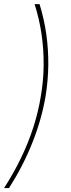

<svg xmlns="http://www.w3.org/2000/svg" viewBox="-27 -783 349 949"><path d="M-6.8 146.5Q40.5 73.2 76.9 -2.2Q113.3 -77.6 137.9 -154.3Q162.6 -231 174.8 -307.6Q188 -383.8 188.7 -460.4Q189.5 -537.1 178.5 -613Q167.5 -689 144 -762.7H168.5Q190.9 -690.4 201.7 -614.7Q212.4 -539.1 211.7 -461.9Q210.9 -384.8 198.2 -307.6Q179.2 -193.8 133.3 -78.4Q87.4 37.1 17.6 146.5Z"/></svg>

Font: Inter 18pt Thin
Style: Italic
Weight: 250
Italic angle: -9.3988°
Version: Version 4.001;git-66647c0bb